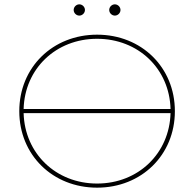

<svg xmlns="http://www.w3.org/2000/svg" viewBox="-20 -863 897 886"><path d="M428 -16C238 -16 94 -155 89 -341H767C762 -155 618 -16 428 -16ZM428 -684C618 -684 762 -546 767 -360H89C94 -546 238 -684 428 -684ZM428 -703C223 -703 69 -552 69 -350C69 -148 223 3 428 3C633 3 787 -148 787 -350C787 -552 633 -703 428 -703ZM346 -791C360 -791 372 -803 372 -817C372 -831 360 -843 346 -843C332 -843 320 -831 320 -817C320 -803 332 -791 346 -791ZM510 -791C524 -791 536 -803 536 -817C536 -831 524 -843 510 -843C496 -843 484 -831 484 -817C484 -803 496 -791 510 -791Z"/></svg>

Font: Montserrat-Alt1 Thin
Style: Regular
Weight: 100
Designer: Differentunic
Foundry: Differentunic
Version: Version 7.222